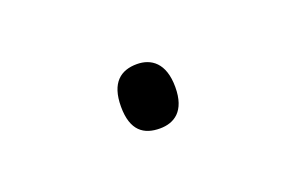

<svg xmlns="http://www.w3.org/2000/svg" viewBox="-31 -714 332 216"><g transform="rotate(-20 135.5 -605.5)"><path d="M136 -567C153 -567 168 -576 168 -605C168 -634 153 -644 136 -644C117 -644 103 -634 103 -605C103 -576 117 -567 136 -567Z"/></g></svg>

Font: Noto Serif Devanagari Condensed ExtraLight
Style: Regular
Weight: 200
Width: 3
Designer: Universal Thirst, Indian Type Foundry and the Monotype Design Team
Foundry: Monotype Imaging Inc.
Version: Version 2.004